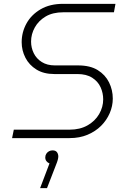

<svg xmlns="http://www.w3.org/2000/svg" viewBox="-20 -720 669 1001"><path d="M43 0 52 -44H343Q397 -44 436.5 -66.5Q476 -89 497 -125.5Q518 -162 518 -202Q518 -235 504.5 -265Q491 -295 461 -314.5Q431 -334 383 -334H263Q208 -334 170 -357.5Q132 -381 112.5 -419Q93 -457 93 -500Q93 -552 118 -597.5Q143 -643 191.5 -671.5Q240 -700 309 -700H582L574 -656H310Q255 -656 218 -634Q181 -612 161.5 -577Q142 -542 142 -503Q142 -471 156 -442.5Q170 -414 198 -396.5Q226 -379 266 -379H387Q450 -379 489.5 -354.5Q529 -330 548.5 -290.5Q568 -251 568 -206Q568 -167 552 -130Q536 -93 507 -64Q478 -35 436.5 -17.5Q395 0 343 0ZM189 261 238 132Q228 128 222 120Q216 112 216 101Q216 90 221.5 81.5Q227 73 235.5 68.5Q244 64 254 64Q270 64 277 73.5Q284 83 284 96Q284 103 281 114Q278 125 273 137L225 261Z"/></svg>

Font: MuseoModerno Thin ExtraLight
Style: Italic
Weight: 250
Italic angle: -9°
Version: Version 1.003